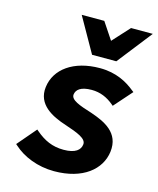

<svg xmlns="http://www.w3.org/2000/svg" viewBox="-110 -797 731 887"><g transform="rotate(15 255.0 -353.5)"><path d="M233 12C371 12 451 -56 462 -142C474 -236 397 -270 330 -293C269 -312 226 -327 229 -354C232 -377 252 -396 305 -396C346 -396 380 -381 410 -356L417 -350L493 -436L485 -442C447 -473 394 -503 316 -503C190 -503 107 -442 96 -354C85 -268 162 -230 230 -208C290 -188 336 -171 332 -142C329 -116 307 -95 250 -95C196 -95 156 -114 116 -148L109 -154L32 -64L39 -58C84 -17 154 12 233 12ZM510 -719H406L332 -638L278 -719H170L264 -553H380Z"/></g></svg>

Font: Falling Sky
Style: SeBdObl
Weight: 600
Designer: Paul D. Hunt
Foundry: Adobe Systems Incorporated
Version: Version 1.02